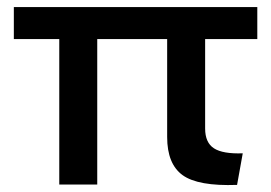

<svg xmlns="http://www.w3.org/2000/svg" viewBox="-20 -520 765 541"><path d="M147 0V-410H19V-500H705V-410H558V-158Q558 -118 583 -102Q608 -86 664 -88L648 1Q538 5 494.5 -26.5Q451 -58 451 -134V-410H254V0Z"/></svg>

Font: Prodigy Sans Medium
Style: Regular
Weight: 500
Designer: Wei Huang
Foundry: Wei Huang
Version: Version 1.003; ttfautohint (v1.8.3)